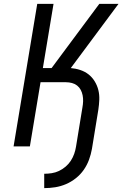

<svg xmlns="http://www.w3.org/2000/svg" viewBox="-20 -755 640 990"><path d="M208 215V141Q227 141 246.5 138Q266 135 284 126.5Q302 118 318 104.5Q334 91 345 74Q356 57 362.5 38.5Q369 20 372 1L405 -201Q408 -217 408.5 -233Q409 -249 406 -264Q403 -279 396 -292Q389 -305 377.5 -314Q366 -323 351 -327Q336 -331 320 -331H189L134 0H50L172 -735H256L201 -404H246L347 -540L492 -735H591L345 -404Q370 -402 394 -394Q418 -386 436.5 -371.5Q455 -357 468 -336Q481 -315 487 -291Q493 -267 492 -241Q491 -215 487 -189L454 13Q449 41 439 68.5Q429 96 412 120.5Q395 145 371 164Q347 183 320 194.5Q293 206 264.5 210.5Q236 215 208 215Z"/></svg>

Font: Zed Sans Extended
Style: Italic
Weight: 400
Width: 7
Italic angle: -9°
Designer: Belleve Invis
Foundry: Belleve Invis
Version: Version 1.0.0; ttfautohint (v1.8.4)